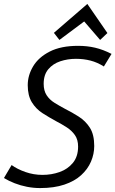

<svg xmlns="http://www.w3.org/2000/svg" viewBox="-31 -941 587 976"><path d="M173 15Q139 15 106 8.5Q73 2 43.5 -9.5Q14 -21 -11 -36L28 -102Q57 -81 98.5 -66.5Q140 -52 185 -52Q231 -52 272 -66.5Q313 -81 339.5 -113Q366 -145 366 -196Q366 -231 350 -254Q334 -277 308.5 -293.5Q283 -310 254 -325Q219 -344 185.5 -365.5Q152 -387 131 -421Q110 -455 110 -508Q110 -558 137.5 -604Q165 -650 222 -679Q279 -708 366 -708Q412 -708 452.5 -698.5Q493 -689 536 -667L497 -603Q464 -624 429 -633Q394 -642 355 -642Q313 -642 275.5 -629.5Q238 -617 214.5 -589Q191 -561 191 -515Q191 -480 206 -457Q221 -434 246 -418.5Q271 -403 299 -388Q335 -370 369.5 -348Q404 -326 426 -291.5Q448 -257 448 -199Q448 -158 431.5 -119.5Q415 -81 381.5 -50.5Q348 -20 296 -2.5Q244 15 173 15ZM271 -738 243 -774 413 -921 515 -773 478 -738 397 -832Z"/></svg>

Font: Ubuntu Sans
Style: Italic
Weight: 400
Italic angle: -13.5°
Designer: Dalton Maag Ltd
Foundry: Dalton Maag Ltd
Version: Version 1.006